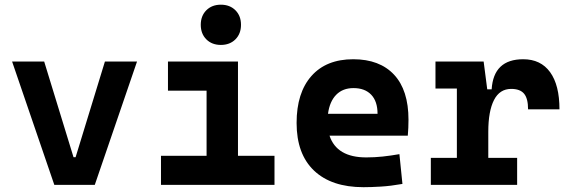

<svg xmlns="http://www.w3.org/2000/svg" viewBox="-20 -776 2384 806"><path d="M208 0 30.8 -517.6H165.5L288.6 -116.2H297.4L420.4 -517.6H555.2L377.9 0Z M655.8 0V-122.1H847.2V-395.5H685.1V-517.6H979V-122.1H1132.3V0ZM907.2 -587.4Q869.6 -587.4 846.2 -610.8Q822.8 -634.3 822.8 -671.9Q822.8 -709.5 846.2 -732.9Q869.6 -756.3 907.2 -756.3Q944.8 -756.3 968.3 -732.9Q991.7 -709.5 991.7 -671.9Q991.7 -634.3 968.3 -610.8Q944.8 -587.4 907.2 -587.4Z M1505.9 9.8Q1371.6 9.8 1298.3 -59.8Q1225.1 -129.4 1225.1 -259.8Q1225.1 -386.7 1287.4 -457Q1349.6 -527.3 1462.9 -527.3Q1573.7 -527.3 1634.3 -462.4Q1694.8 -397.5 1694.8 -273.4Q1694.8 -238.3 1691.9 -206.5H1363.3Q1393.6 -115.2 1517.6 -115.2Q1552.7 -115.2 1586.9 -118.9Q1621.1 -122.6 1656.7 -128.9L1669.4 -3.9Q1619.6 4.9 1578.6 7.3Q1537.6 9.8 1505.9 9.8ZM1356.9 -298.3H1564.9Q1564.9 -350.6 1538.3 -378.4Q1511.7 -406.2 1463.9 -406.2Q1418.9 -406.2 1391.4 -378.2Q1363.8 -350.1 1356.9 -298.3Z M2029.8 -222.7V-113.3H2150.9V0H1788.6V-113.3H1897.9V-404.3H1808.1V-517.6H2010.3L2025.4 -400.9H2043.9Q2051.8 -527.3 2176.3 -527.3Q2250 -527.3 2289.3 -473.1Q2328.6 -418.9 2328.6 -316.9H2196.8Q2196.8 -362.8 2179.9 -382.8Q2163.1 -402.8 2126 -402.8Q2077.6 -402.8 2053.7 -356Q2029.8 -309.1 2029.8 -222.7Z"/></svg>

Font: Cascadia Mono
Style: Bold
Weight: 700
Monospace: yes
Designer: Aaron Bell
Foundry: Saja Typeworks
Version: Version 2404.023; ttfautohint (v1.8.4)